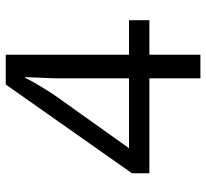

<svg xmlns="http://www.w3.org/2000/svg" viewBox="-44 -656 700 651"><g transform="rotate(-90 305.5 -330.0)"><path d="M446 0V-173H563V-242H446V-660H345L44 -232V-173H366V0ZM129 -242 302 -485C313 -500 324 -518 337 -539C350 -560 360 -578 368 -595H370C369 -578 369 -560 368 -542C367 -524 366 -506 366 -489V-242H129Z"/></g></svg>

Font: WorkSans-Regular
Style: Regular
Weight: 500
Designer: Wei Huang
Foundry: Wei Huang
Version: ""